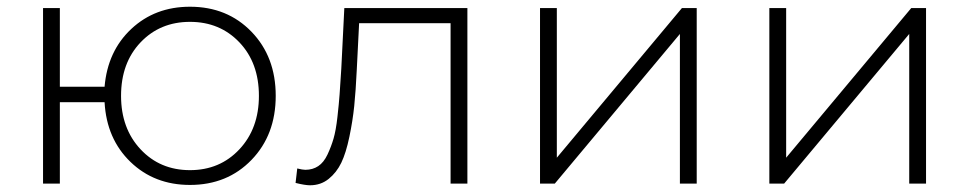

<svg xmlns="http://www.w3.org/2000/svg" viewBox="-20 -546 2882 571"><path d="M545 -526Q656 -526 728 -451.5Q800 -377 800 -261Q800 -145 728 -70.5Q656 4 545 4Q439 4 368 -64.5Q297 -133 291 -242H158V0H108V-522H158V-288H291Q300 -394 370.5 -460Q441 -526 545 -526ZM750 -261Q750 -359 692 -420Q634 -481 545 -481Q456 -481 398 -420Q340 -359 340 -261Q340 -164 398 -102Q456 -40 545 -40Q634 -40 692 -102Q750 -164 750 -261Z M1004 -522H1370V0H1320V-477H1048L1041 -338Q1038 -275 1033.5 -231Q1029 -187 1019 -139Q1009 -91 995 -62Q981 -33 957.5 -14Q934 5 902 5Q887 5 859 -2L864 -45Q880 -41 888 -41Q910 -41 926.5 -52Q943 -63 954 -86.5Q965 -110 972 -134Q979 -158 983.5 -198Q988 -238 990 -266Q992 -294 995 -342Z M1586 0V-522H1636V-77L2008 -522H2052V0H2002V-445L1630 0Z M2268 0V-522H2318V-77L2690 -522H2734V0H2684V-445L2312 0Z"/></svg>

Font: mBank Light
Style: Regular
Weight: 300
Designer: Julieta Ulanovsky
Foundry: Julieta Ulanovsky
Version: Version 7.200;PS 007.200;hotconv 1.0.88;makeotf.lib2.5.64775